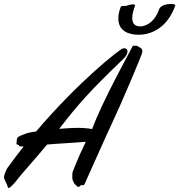

<svg xmlns="http://www.w3.org/2000/svg" viewBox="-91 -929 903 967"><path d="M537 -686C534 -686 531 -685 528 -685C512 -682 302 -516 91 -267C70 -264 54 -261 44 -258C20 -249 4 -243 -2 -237C-6 -234 -8 -214 -8 -206C-8 -197 2 -204 5 -195C6 -192 12 -191 28 -191C0 -156 -26 -121 -53 -84C-59 -76 -71 -48 -71 -35C-71 -33 -70 -32 -70 -31C-67 -21 -61 -11 -56 0C-53 8 -52 18 -47 18C-39 18 -11 -14 1 -31C4 -37 111 -157 146 -201C201 -206 287 -210 341 -215C325 -182 303 -135 276 -66C274 -60 273 -61 273 -38C273 -20 278 -17 281 -9C284 0 294 4 297 9C298 11 301 12 304 12C308 12 312 10 314 6C315 4 316 3 318 3C320 3 323 4 326 4C329 4 333 3 335 -2C408 -164 449 -258 463 -286C526 -420 621 -646 625 -664C626 -667 626 -670 626 -672C626 -684 617 -688 606 -694C603 -695 599 -699 595 -699H593C592 -699 591 -698 590 -698C587 -698 583 -699 581 -699C579 -699 578 -699 578 -698C575 -690 426 -424 373 -279C352 -283 327 -285 301 -285C268 -285 235 -282 207 -280C305 -406 356 -465 530 -632C545 -647 551 -659 551 -670C551 -678 547 -685 537 -686ZM517 -894C508 -871 505 -852 505 -836C505 -775 553 -754 607 -754C677 -754 753 -794 791 -899C791 -899 792 -902 792 -903C792 -907 780 -909 768 -909C748 -909 719 -902 711 -884C686 -810 636 -796 616 -796C592 -796 575 -807 575 -838C575 -853 579 -874 589 -900C589 -900 589 -901 589 -902C589 -905 585 -907 578 -907C570 -907 558 -904 549 -901C545 -899 541 -899 537 -899C534 -899 531 -899 528 -899C523 -899 519 -898 517 -894Z"/></svg>

Font: Oregano
Style: Italic
Weight: 400
Italic angle: -12°
Designer: Astigmatic (AOETI)
Foundry: Astigmatic (AOETI)
Version: Version 1.000